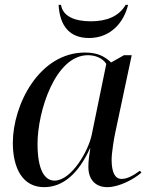

<svg xmlns="http://www.w3.org/2000/svg" viewBox="-20 -763 620 793"><path d="M348 -606C435 -606 491 -668 509 -743H499C471 -695 420 -675 355 -675C286 -675 239 -697 232 -743H222C227 -655 268 -606 348 -606ZM162 10C242 10 305 -48 352 -151H353C348 -118 345 -100 345 -73C345 -21 375 10 423 10C473 10 535 -24 564 -50L558 -58C528 -36 504 -24 482 -24C455 -24 441 -51 441 -104C441 -131 451 -193 456 -215L524 -535H492L439 -505C413 -529 385 -546 331 -546C141 -546 33 -329 33 -173C33 -69 73 10 162 10ZM205 -17C165 -17 135 -60 135 -169C135 -302 208 -535 343 -535C374 -535 404 -523 419 -499L359 -207C346 -142 276 -17 205 -17Z"/></svg>

Font: Noto Serif Display
Style: Italic
Weight: 400
Italic angle: -12°
Designer: Monotype Design Team
Foundry: Monotype Imaging Inc.
Version: Version 2.009